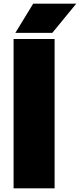

<svg xmlns="http://www.w3.org/2000/svg" viewBox="-20 -1019 432 1039"><path d="M53.5 0V-808H275.5V0ZM63 -841 159.5 -999H392.5L263 -841Z"/></svg>

Font: Encode Sans Semi Expanded Black
Style: Regular
Weight: 900
Width: 6
Designer: Multiple Designers
Foundry: Impallari Type
Version: Version 2.000